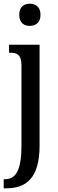

<svg xmlns="http://www.w3.org/2000/svg" viewBox="-26 -778 312 1038"><path d="M135 -638C166 -638 193 -655 193 -698C193 -741 166 -758 135 -758C104 -758 78 -741 78 -698C78 -655 104 -638 135 -638ZM-6 240H8C114 240 188 187 188 8V-536H23V-493H29C64 -493 90 -484 90 -425V8C90 149 57 191 -1 191H-6Z"/></svg>

Font: Noto Serif Khmer ExtraCondensed Medium
Style: Regular
Weight: 500
Width: 2
Designer: Danh Hong and the Monotype Design Team
Foundry: Monotype Imaging Inc.
Version: Version 2.004